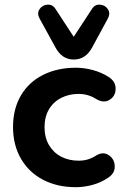

<svg xmlns="http://www.w3.org/2000/svg" viewBox="-20 -790 539 821"><path d="M35.7 -247Q35.7 -324.4 69.4 -381.7Q103 -439 164.1 -469.7Q225.2 -500.4 304.1 -500.4Q338.8 -500.4 375.8 -490.8Q412.8 -481.1 443.2 -461.7Q474.5 -442.5 474.4 -410.8Q474.3 -379.2 448.9 -363.3Q423.4 -347.4 391.1 -366.7Q357.4 -388.4 315.9 -388.4Q275.6 -388.4 242.1 -371.6Q208.7 -354.8 189.5 -322.6Q170.4 -290.3 170.4 -246.2Q170.4 -201.9 189.7 -169.3Q209.1 -136.8 242 -119.8Q275 -102.9 315.9 -102.9Q336.4 -102.9 354.6 -108Q372.8 -113.2 394.7 -127Q422.7 -142.4 446.2 -125.8Q469.8 -109.3 470.6 -79.2Q471.5 -49.1 442.6 -30.1Q410.8 -8.7 374.8 0.8Q338.8 10.4 304.1 10.4Q225.2 10.4 164.5 -21.1Q103.8 -52.6 69.8 -111.1Q35.7 -169.6 35.7 -247ZM216.8 -587.7 149.3 -710.7Q137.3 -732.8 148.9 -750.5Q160.6 -768.3 182.6 -770Q204.7 -771.7 217.3 -751.8L295.2 -632.6L373.2 -751.8Q385.8 -771.7 407.8 -770Q429.9 -768.3 441.5 -750.5Q453.1 -732.8 441.1 -710.7L374.4 -587.7Q346.6 -535.4 295.2 -535.4Q244.7 -535.4 216.8 -587.7Z"/></svg>

Font: SN Pro Thin
Style: Regular
Weight: 200
Designer: Tobias Whetton
Foundry: Supernotes
Version: Version 1.003;Glyphs 3.3 (3324)